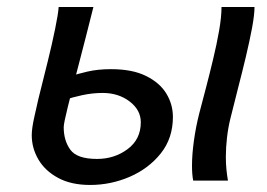

<svg xmlns="http://www.w3.org/2000/svg" viewBox="-20 -508 750 540"><path d="M603 -488.3H695.8Q695.8 -466.8 689 -429.9Q682.1 -393.1 671.6 -348.9Q661.1 -304.7 649.9 -261.7L627.9 -174.3Q621.6 -148.9 618.4 -120.8Q615.2 -92.8 615.2 -66.4Q615.2 -47.9 616.9 -30.8Q618.7 -13.7 621.1 0H523.4Q520 -16.6 520 -42.5Q520 -73.7 525.4 -112.5Q530.8 -151.4 540.5 -189.5L559.6 -262.2Q569.3 -299.3 579.3 -341.1Q589.4 -382.8 596.2 -421.6Q603 -460.4 603 -488.3ZM145 -488.3H242.7Q220.2 -398.4 201.2 -325.9Q182.1 -253.4 170.7 -207.3Q159.2 -161.1 159.2 -150.4Q159.2 -112.3 178 -86.7Q196.8 -61 252.9 -61Q301.8 -61 338.9 -88.6Q376 -116.2 376 -164.1Q376 -198.7 344.5 -222.7Q313 -246.6 268.6 -246.6Q240.7 -246.6 211.9 -240.5Q183.1 -234.4 165 -227.5L178.2 -293Q195.8 -299.8 225.6 -306.6Q255.4 -313.5 292 -313.5Q352.1 -313.5 390.6 -294.4Q429.2 -275.4 447.8 -244.9Q466.3 -214.4 466.3 -179.2Q466.3 -119.1 432.1 -76.4Q397.9 -33.7 344.7 -10.7Q291.5 12.2 233.4 12.2Q180.2 12.2 143.6 -7.6Q106.9 -27.3 88.1 -59.3Q69.3 -91.3 69.3 -127.9Q69.3 -146.5 76.2 -177.5Q83 -208.5 87.9 -229.5L114.3 -335.4Q126.5 -384.8 135 -426.5Q143.6 -468.3 145 -488.3Z"/></svg>

Font: Andika
Style: Italic
Weight: 400
Italic angle: -14°
Designer: Victor Gaultney, Annie Olsen, Julie Remington, Don Collingsworth, Eric Hays, Becca Hirsbrunner
Foundry: SIL International
Version: Version 6.101